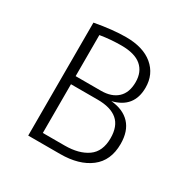

<svg xmlns="http://www.w3.org/2000/svg" viewBox="-127 -647 747 761"><g transform="rotate(30 246.0 -266.0)"><path d="M432 -154Q432 -78 381 -39Q330 0 244 0H98V-517Q179 -532 239 -532Q318 -532 362 -495Q406 -458 406 -397Q406 -305 315 -283Q371 -278 401.5 -245.5Q432 -213 432 -154ZM143 -486V-298H259Q307 -298 334 -323Q361 -348 361 -396Q361 -443 331 -468.5Q301 -494 240 -494Q191 -494 143 -486ZM386 -154Q386 -209 355.5 -235Q325 -261 265 -261H143V-38H243Q308 -38 347 -65.5Q386 -93 386 -154Z"/></g></svg>

Font: Fira Sans Condensed ExtraLight
Style: Regular
Weight: 275
Width: 3
Designer: Carrois Corporate & Edenspiekermann AG
Foundry: Carrois Corporate GbR & Edenspiekermann AG
Version: Version 4.203